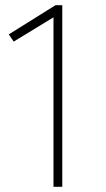

<svg xmlns="http://www.w3.org/2000/svg" viewBox="-20 -723 410 743"><path d="M187 0V-656L33 -562L14 -590L195 -703H221V0Z"/></svg>

Font: Zen Kaku Gothic Antique Light
Style: Regular
Weight: 300
Designer: Yoshimichi Ohira
Foundry: Positype
Version: Version 1.001